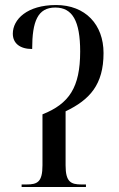

<svg xmlns="http://www.w3.org/2000/svg" viewBox="-20 -744 475 764"><path d="M66 0H322V-10H304C262 -10 241 -20 241 -86V-301C337 -347 392 -407 392 -533C392 -646 320 -724 203 -724C88 -724 31 -667 31 -610C31 -572 59 -549 108 -549C108 -659 130 -714 200 -714C268 -714 299 -661 299 -539C299 -396 255 -331 149 -289V-86C149 -20 129 -10 86 -10H66Z"/></svg>

Font: Noto Serif Display Condensed
Style: Regular
Weight: 400
Width: 3
Designer: Monotype Design Team
Foundry: Monotype Imaging Inc.
Version: Version 2.009